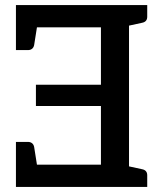

<svg xmlns="http://www.w3.org/2000/svg" viewBox="-20 -739 633 759"><path d="M490 0H43V-88H379V-320H122V-404H379V-631H43V-719H490ZM130 -63 43 -88V-178H91Q100 -178 106.5 -173Q113 -168 115 -158ZM130 -656 115 -561Q113 -551 106.5 -546Q100 -541 91 -541H43V-631ZM461 -719H562V-673Q562 -663 557 -657Q552 -651 542 -649L473 -634ZM562 0H461L473 -85L542 -70Q552 -68 557 -62Q562 -56 562 -46Z"/></svg>

Font: Aleo Medium
Style: Regular
Weight: 500
Designer: Alessio Laiso
Foundry: Alessio Laiso
Version: Version 2.001;gftools[0.9.29]